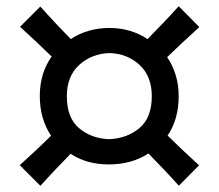

<svg xmlns="http://www.w3.org/2000/svg" viewBox="-20 -649 703 617"><path d="M554.7 -52.2Q529.3 -80.6 504.6 -106.4Q480 -132.3 457 -155.8Q402.8 -120.6 330.1 -120.6Q258.3 -120.6 207 -154.8Q184.1 -131.3 159.4 -105.5Q134.8 -79.6 109.9 -51.8L43.5 -118.2Q70.3 -142.6 95.9 -166.5Q121.6 -190.4 144 -212.9Q127 -238.3 117.4 -270.3Q107.9 -302.2 107.9 -340.3Q107.9 -414.1 146 -467.3Q99.1 -513.2 44.4 -563L109.4 -627.9Q134.8 -599.6 159.4 -573.5Q184.1 -547.4 207.5 -523.4Q261.2 -559.1 332 -559.1Q367.2 -559.1 397.9 -549.8Q428.7 -540.5 454.1 -523.4Q477.5 -547.4 503.2 -574Q528.8 -600.6 554.2 -628.9L620.6 -562Q592.8 -537.1 566.9 -512.7Q541 -488.3 517.1 -465.3Q534.7 -439.9 544.4 -408.2Q554.2 -376.5 554.2 -340.3Q554.2 -265.6 518.6 -213.4Q541.5 -190.9 567.1 -166.5Q592.8 -142.1 619.6 -117.7ZM330.1 -201.7Q388.2 -204.1 428 -237.3Q467.8 -270.5 467.8 -339.8Q467.8 -403.8 428.7 -440.2Q389.6 -476.6 332 -478.5Q274.4 -476.6 234.6 -440.4Q194.8 -404.3 194.8 -339.8Q194.8 -270.5 233.9 -237.3Q272.9 -204.1 330.1 -201.7Z"/></svg>

Font: Pinar-FD Medium
Style: Regular
Weight: 500
Designer: Amin Abedi
Version: Version 3.000